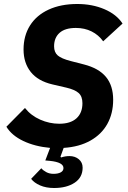

<svg xmlns="http://www.w3.org/2000/svg" viewBox="-20 -730 640 962"><path d="M136 166 187 113Q196 124 212 132.5Q228 141 248 141Q271 141 284.5 133.5Q298 126 298 112Q298 83 230 76L207 74L231 11Q155 4 97 -23.5Q39 -51 12 -95L105 -189Q135 -151 181.5 -130.5Q228 -110 277 -110Q333 -110 363 -137Q393 -164 393 -213Q393 -247 374 -264Q355 -281 312 -291L243 -307Q170 -324 134 -369.5Q98 -415 98 -482Q98 -551 130.5 -602.5Q163 -654 224 -682Q285 -710 367 -710Q442 -710 503 -684Q564 -658 594 -612L497 -523Q474 -555 439 -572.5Q404 -590 360 -590Q306 -590 278.5 -565.5Q251 -541 251 -498Q251 -468 269.5 -452Q288 -436 335 -424L401 -407Q475 -388 511 -344.5Q547 -301 547 -230Q547 -162 518 -109.5Q489 -57 433 -25.5Q377 6 299 11L283 55L286 59Q307 52 328 52Q356 52 375 68Q394 84 394 110Q394 159 354 185.5Q314 212 251 212Q211 212 181 199Q151 186 136 166Z"/></svg>

Font: iA Writer Mono V
Style: Regular
Weight: 400
Italic angle: -9.5°
Designer: Mike Abbink, Paul van der Laan, Pieter van Rosmalen
Foundry: Bold Monday
Version: Version 2.000